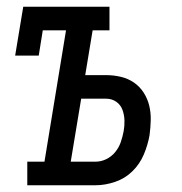

<svg xmlns="http://www.w3.org/2000/svg" viewBox="-20 -550 540 570"><path d="M61 0V-70H112L176 -460H107L95 -385H25L49 -530H305V-460H255L233 -327H295Q317 -327 338.5 -322Q360 -317 377.5 -305Q395 -293 406.5 -275Q418 -257 423 -236.5Q428 -216 427.5 -193.5Q427 -171 424 -149Q419 -120 407 -91.5Q395 -63 373 -41.5Q351 -20 321.5 -10Q292 0 263 0ZM190 -70H263Q280 -70 295.5 -77.5Q311 -85 322 -98.5Q333 -112 338.5 -128Q344 -144 347 -160Q350 -176 349.5 -192.5Q349 -209 343.5 -224Q338 -239 325 -248Q312 -257 295 -257H221Z"/></svg>

Font: Iosevka Slab Oblique
Style: Regular
Weight: 400
Italic angle: -9°
Monospace: yes
Designer: Belleve Invis
Foundry: Belleve Invis
Version: Version 11.1.1; ttfautohint (v1.8.3)